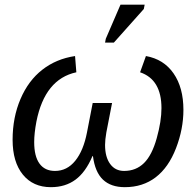

<svg xmlns="http://www.w3.org/2000/svg" viewBox="-20 -773 819 803"><path d="M419.4 -167Q419.4 -116.2 440.7 -87.2Q461.9 -58.1 499 -58.1Q548.8 -58.1 582.3 -91.1Q615.7 -124 635.5 -195.1Q655.3 -266.1 655.3 -320.8Q655.3 -440.4 565.9 -470.7L590.3 -538.6Q664.6 -525.4 705.8 -466.1Q747.1 -406.7 747.1 -313.5Q747.1 -233.4 716.1 -153.1Q685.1 -72.8 631.1 -31.5Q577.1 9.8 502 9.8Q443.8 9.8 410.6 -21.7Q377.4 -53.2 368.7 -120.1H366.7Q338.4 -53.2 295.9 -21.7Q253.4 9.8 192.9 9.8Q118.2 9.8 75.4 -43Q32.7 -95.7 32.7 -188.5Q32.7 -281.7 65.7 -358.9Q98.6 -436 157 -481.4Q215.3 -526.9 293.9 -538.6L299.3 -470.7Q167.5 -442.4 132.3 -264.6Q123 -215.3 123 -178.7Q123 -119.1 145.3 -88.6Q167.5 -58.1 210 -58.1Q260.3 -58.1 294.7 -100.6Q329.1 -143.1 343.8 -219.2L367.7 -342.3H448.7L424.8 -219.2Q419.4 -188 419.4 -167ZM419.4 -594.7 422.4 -610.8 483.9 -753.4H585L581.5 -735.4L456.1 -594.7Z"/></svg>

Font: Liberation Sans
Style: Italic
Weight: 400
Italic angle: -12°
Designer: Steve Matteson
Foundry: Ascender Corporation
Version: Version 2.1.5